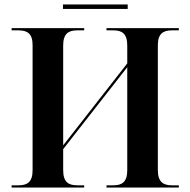

<svg xmlns="http://www.w3.org/2000/svg" viewBox="-20 -840 853 860"><path d="M262 -800H552V-820H262ZM32 0H357V-10H326C287 -10 263 -24 263 -78V-172L550 -539V-78C550 -24 526 -10 488 -10H457V0H781V-10H750C712 -10 687 -24 687 -78V-638C687 -690 712 -704 750 -704H781V-714H457V-704H488C526 -704 550 -690 550 -636V-556L263 -189V-636C263 -690 287 -704 326 -704H357V-714H32V-704H63C102 -704 126 -690 126 -638V-78C126 -24 102 -10 63 -10H32Z"/></svg>

Font: Noto Serif Display SemiBold
Style: Regular
Weight: 600
Designer: Monotype Design Team
Foundry: Monotype Imaging Inc.
Version: Version 2.009